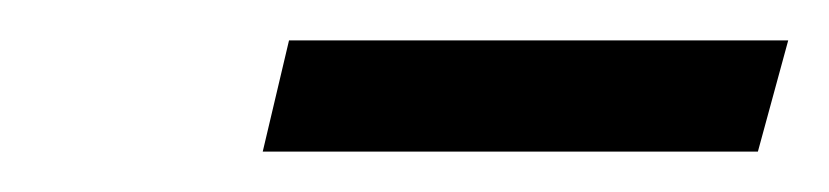

<svg xmlns="http://www.w3.org/2000/svg" viewBox="-20 -316 410 95"><path d="M123 -296H370L355 -241H110Z"/></svg>

Font: Cairo Light
Style: Italic
Weight: 300
Italic angle: -13°
Designer: Mohamed Gaber, Accademia di Belle Arti di Urbino and others
Foundry: Kief Type Foundry, Accademia di Belle Arti di Urbino and others
Version: Version 3.011